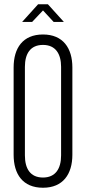

<svg xmlns="http://www.w3.org/2000/svg" viewBox="-20 -872 404 902"><path d="M159 -852 84 -769H131L182 -823L232 -769H280L205 -852ZM182 -710C87 -710 44 -646 44 -555V-145C44 -54 87 10 182 10C276 10 320 -54 320 -145V-555C320 -646 276 -710 182 -710ZM267 -142C267 -80 241 -38 182 -38C122 -38 97 -80 97 -142V-558C97 -619 122 -661 182 -661C241 -661 267 -619 267 -558Z"/></svg>

Font: Modon Arabic
Style: Regular
Weight: 400
Designer: Ahmedzaza
Foundry: Ahmedzaza
Version: Version 2.010